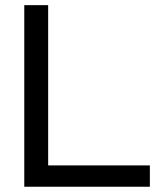

<svg xmlns="http://www.w3.org/2000/svg" viewBox="-20 -710 618 730"><path d="M72.3 -690.4H163.1V-81.1H549.8V0H72.3Z"/></svg>

Font: Dinish Expanded
Style: Regular
Weight: 400
Width: 7
Designer: Charles Nix
Foundry: Playbeing
Version: Version 2.005; ttfautohint (v1.8.3)